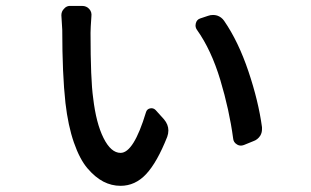

<svg xmlns="http://www.w3.org/2000/svg" viewBox="-20 -594 1040 643"><path d="M185.5 -543Q185.5 -555.7 194.3 -564.5Q203.1 -575.2 216.8 -574.2H254.9Q269.5 -574.2 278.8 -564Q288.1 -553.7 286.1 -539.1Q283.2 -499 283.2 -484.4Q283.2 -327.1 292 -265.6Q301.8 -181.6 326.7 -131.8Q351.6 -82 383.8 -82Q427.7 -82 468.8 -217.8Q471.7 -228.5 482.4 -231Q493.2 -233.4 501 -225.6L529.3 -194.3Q543.9 -176.8 543.9 -157.2Q543.9 -146.5 540 -135.7Q505.9 -49.8 469.2 -10.7Q432.6 28.3 383.8 28.3Q353.5 28.3 326.2 14.2Q298.8 0 272.9 -30.3Q247.1 -60.5 227.5 -116.7Q208 -172.9 199.2 -249Q188.5 -345.7 188.5 -494.1ZM639.6 -494.1Q634.8 -501 634.8 -508.8Q634.8 -511.7 635.7 -515.6Q638.7 -528.3 650.4 -532.2L676.8 -541Q684.6 -543.9 693.4 -543.9Q700.2 -543.9 707 -542Q721.7 -537.1 730.5 -524.4Q778.3 -455.1 812 -355Q845.7 -254.9 857.4 -168Q857.4 -164.1 857.4 -161.1Q857.4 -149.4 851.6 -139.6Q842.8 -126 828.1 -121.1L796.9 -108.4Q791 -106.4 787.1 -106.4Q779.3 -106.4 773.4 -110.4Q761.7 -117.2 760.7 -130.9Q748 -225.6 717.8 -326.2Q687.5 -426.8 639.6 -494.1Z"/></svg>

Font: Gen Jyuu Gothic L Monospace Medium
Style: Regular
Weight: 500
Designer: [Source Han Sans]
Ryoko NISHIZUKA  (kana & ideographs); Paul D. Hunt (Latin, Greek & Cyrillic); Wenlong ZHANG  (bopomofo
Version: Version 1.002.20150607